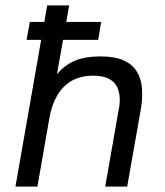

<svg xmlns="http://www.w3.org/2000/svg" viewBox="-20 -688 610 708"><path d="M37 0 154 -668H235L190 -414Q219 -449 257 -464.5Q295 -480 350 -480Q404 -480 436.5 -465Q469 -450 485 -423.5Q501 -397 503.5 -362.5Q506 -328 500 -289L449 0H368L417 -280Q422 -302 421.5 -324.5Q421 -347 412.5 -366Q404 -385 382.5 -397Q361 -409 323 -409Q258 -409 217 -369.5Q176 -330 162 -252L118 0ZM78 -541 90 -607H353L342 -541Z"/></svg>

Font: Gantari
Style: Italic
Weight: 400
Italic angle: -10°
Designer: Anugrah Pasau
Foundry: Lafontype
Version: Version 1.000; ttfautohint (v1.8.3)